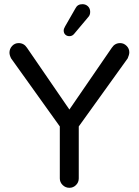

<svg xmlns="http://www.w3.org/2000/svg" viewBox="-20 -894 664 920"><path d="M285.2 -748Q285.2 -755.9 292 -767.6L341.8 -854.5Q351.6 -874 375 -874Q390.6 -874 401.4 -863.8Q412.1 -853.5 412.1 -836.9Q412.1 -821.3 402.3 -811.5L335 -731.4Q326.2 -720.7 312.5 -720.7Q300.8 -720.7 293 -728Q285.2 -735.4 285.2 -748ZM266.6 -39.1V-288.1L33.2 -614.3Q25.4 -629.9 25.4 -641.6Q25.4 -660.2 38.1 -673.8Q50.8 -687.5 69.3 -687.5Q94.7 -687.5 109.4 -665L312.5 -369.1L515.6 -665Q530.3 -687.5 555.7 -687.5Q573.2 -687.5 586.4 -674.3Q599.6 -661.1 599.6 -643.6Q599.6 -631.8 591.8 -614.3L357.4 -288.1V-39.1Q357.4 -20.5 344.2 -7.3Q331.1 5.9 312.5 5.9Q293.9 5.9 280.3 -7.3Q266.6 -20.5 266.6 -39.1Z"/></svg>

Font: FakePearl
Style: Regular
Weight: 400
Version: Version 1.2